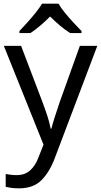

<svg xmlns="http://www.w3.org/2000/svg" viewBox="-20 -786 550 1046"><path d="M1 -536H95L211 -231Q226 -191 238 -154.5Q250 -118 256 -85H260Q266 -110 279 -150.5Q292 -191 306 -232L415 -536H510L279 74Q251 150 206.5 195Q162 240 84 240Q60 240 42 237.5Q24 235 11 232V162Q22 164 37.5 166Q53 168 70 168Q116 168 144.5 142Q173 116 189 73L217 2ZM299 -766Q311 -744 333.5 -716.5Q356 -689 380.5 -662.5Q405 -636 424 -617V-606H362Q336 -622 308 -645.5Q280 -669 253 -696Q226 -669 199 -646Q172 -623 146 -606H86V-617Q105 -637 128.5 -663Q152 -689 174 -716.5Q196 -744 209 -766Z"/></svg>

Font: Noto Sans Carian
Style: Regular
Weight: 400
Designer: Monotype Design Team
Foundry: Monotype Imaging Inc.
Version: Version 2.002; ttfautohint (v1.8.4.7-5d5b)